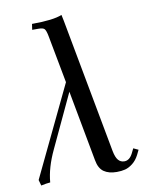

<svg xmlns="http://www.w3.org/2000/svg" viewBox="-85 -809 691 880"><g transform="rotate(-10 261.0 -369.0)"><path d="M27.8 -19 229 -439 187 -662.1Q182.1 -687 175.5 -694.6Q168.9 -702.1 147 -702.1H118.2L122.1 -729Q221.2 -729 262.2 -746.1L268.1 -717.8L384.8 -90.8Q390.6 -61 401.6 -48.1Q412.6 -35.2 430.2 -35.2Q454.1 -35.2 469.2 -64.9L480 -86.9L502.9 -76.2L492.2 -54.2Q480 -30.3 461.9 -16.1Q443.8 -2 426.5 2.4Q409.2 6.8 387.2 6.8Q350.6 6.8 327.6 -9Q304.7 -24.9 297.9 -64L236.8 -393.1L121.1 -146Q83.5 -66.9 78.1 1Q60.1 2.4 35.2 7.8Z"/></g></svg>

Font: Dihjauti S
Style: Bold Italic
Weight: 700
Italic angle: -9°
Designer: T. Christopher White
Version: Version 3.0.0